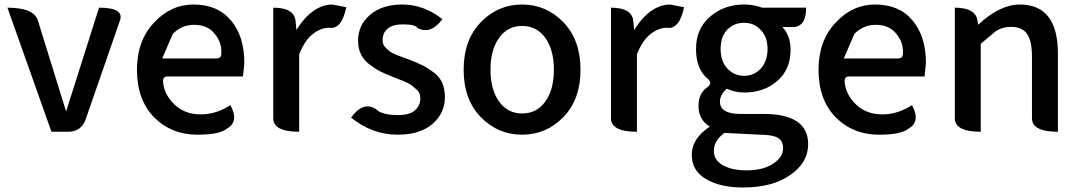

<svg xmlns="http://www.w3.org/2000/svg" viewBox="-20 -584 4789 851"><path d="M208 0 13 -550Q131 -550 148 -493L273 -90L419 -550Q531 -550 512 -494L360 -56Q341 0 281 0Z M855 13Q740 13 663 -64Q587 -142 587 -275Q587 -403 662 -483Q737 -564 838 -564Q945 -564 1004 -493Q1063 -423 1063 -304L1057 -245H722Q700 -245 703 -219Q707 -167 752 -122Q798 -77 870 -77Q938 -77 1001 -118Q1041 -45 986 -14Q954 13 855 13ZM699 -325H940Q963 -325 961 -352Q963 -396 931 -435Q900 -474 840 -474Q786 -474 746 -434Z M1306 0Q1191 0 1191 -60V-550Q1285 -550 1290 -490L1294 -451Q1326 -504 1367 -534Q1409 -564 1453 -564L1515 -552Q1494 -452 1439 -461Q1401 -461 1365 -432Q1330 -404 1306 -343V0Z M1743 13Q1629 13 1536 -63Q1590 -137 1647 -100Q1671 -74 1746 -74Q1794 -74 1818 -94Q1843 -115 1843 -148Q1843 -160 1839 -170Q1835 -181 1823 -190Q1812 -200 1805 -205Q1799 -211 1779 -220Q1759 -229 1752 -231Q1746 -234 1722 -243Q1689 -256 1666 -267Q1643 -279 1618 -298Q1593 -317 1580 -343Q1567 -370 1567 -403Q1567 -473 1620 -518Q1673 -564 1763 -564Q1859 -564 1941 -499Q1887 -428 1829 -461Q1822 -476 1765 -476Q1721 -476 1698 -457Q1676 -438 1676 -408Q1676 -397 1679 -387Q1683 -378 1693 -369Q1703 -361 1709 -355Q1716 -350 1734 -342Q1753 -335 1760 -332Q1767 -330 1790 -321Q1828 -307 1849 -296Q1871 -286 1898 -266Q1926 -247 1939 -219Q1952 -191 1952 -154Q1952 -82 1896 -34Q1841 13 1743 13Z M2477 -65Q2401 13 2294 13Q2187 13 2111 -65Q2035 -143 2035 -275Q2035 -407 2111 -485.5Q2187 -564 2294 -564Q2401 -564 2477 -485.5Q2553 -407 2553 -275Q2553 -143 2477 -65ZM2294 -81Q2359 -81 2397 -134Q2435 -187 2435 -275Q2435 -363 2397 -416Q2359 -469 2294 -469Q2230 -469 2192 -416Q2154 -363 2154 -275Q2154 -187 2192 -134Q2230 -81 2294 -81Z M2803 0Q2688 0 2688 -60V-550Q2782 -550 2787 -490L2791 -451Q2823 -504 2864 -534Q2906 -564 2950 -564L3012 -552Q2991 -452 2936 -461Q2898 -461 2862 -432Q2827 -404 2803 -343V0Z M3274 247Q3171 247 3108 209Q3046 172 3046 102Q3046 31 3126 -23Q3076 -53 3076 -114Q3076 -172 3116 -198Q3138 -216 3119 -233Q3065 -276 3065 -367Q3065 -457 3127 -510Q3189 -564 3278 -564Q3321 -564 3358 -550H3553Q3553 -464 3493 -464H3448Q3484 -426 3484 -363Q3484 -276 3425 -225Q3367 -174 3278 -174Q3238 -174 3201 -191Q3171 -164 3171 -133Q3171 -79 3263 -79H3364Q3562 -79 3562 55Q3562 137 3482 192Q3403 247 3274 247ZM3352 -280Q3382 -313 3382 -367Q3382 -420 3352 -451Q3323 -483 3278 -483Q3233 -483 3203 -452Q3174 -421 3174 -367Q3174 -313 3204 -280Q3234 -248 3278 -248Q3322 -248 3352 -280ZM3291 171Q3361 171 3406 142Q3451 113 3451 73Q3451 40 3426 26Q3401 13 3348 13L3191 5Q3144 39 3144 85Q3144 125 3183 148Q3223 171 3291 171Z M3876 13Q3761 13 3684 -64Q3608 -142 3608 -275Q3608 -403 3683 -483Q3758 -564 3859 -564Q3966 -564 4025 -493Q4084 -423 4084 -304L4078 -245H3743Q3721 -245 3724 -219Q3728 -167 3773 -122Q3819 -77 3891 -77Q3959 -77 4022 -118Q4062 -45 4007 -14Q3975 13 3876 13ZM3720 -325H3961Q3984 -325 3982 -352Q3984 -396 3952 -435Q3921 -474 3861 -474Q3807 -474 3767 -434Z M4327 0Q4212 0 4212 -60V-550Q4306 -550 4313 -490L4315 -474Q4412 -564 4500 -564Q4669 -564 4669 -346V0Q4554 0 4554 -60V-332Q4554 -403 4532 -434Q4510 -465 4461 -465Q4425 -465 4395 -447L4327 -390V0Z"/></svg>

Font: Swei Half Moon CJK SC
Style: Medium
Weight: 500
Version: Version 2.071